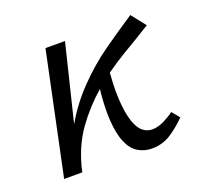

<svg xmlns="http://www.w3.org/2000/svg" viewBox="-88 -550 697 656"><g transform="rotate(-20 261.0 -222.0)"><path d="M360 5Q333 5 310.5 -8.5Q288 -22 274.5 -53.5Q261 -85 258 -136Q257 -150 257 -165Q257 -202 262 -247Q211 -203 170 -146Q126 -84 108 0H42L135 -442H206L138 -164Q175 -228 224 -278Q275 -331 333 -372Q391 -413 446 -449L487 -397Q441 -368 383 -334Q348 -313 313 -288Q310 -250 310 -219Q310 -204 311 -190Q314 -141 324 -111Q334 -81 349.5 -68.5Q365 -56 384 -56Q395 -56 407 -59.5Q419 -63 429.5 -68.5Q440 -74 449 -79.5Q458 -85 464 -90L487 -62Q457 -32 427.5 -13.5Q398 5 360 5Z"/></g></svg>

Font: Isabella Sans
Style: Italic
Weight: 400
Italic angle: -12°
Designer: Christian Thalmann (Catharsis Fonts), Cristiano Sobral
Foundry: The Isabella Sans Project Authors
Version: Version 2.026; ttfautohint (v1.8.4.7-5d5b-dirty)